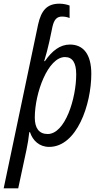

<svg xmlns="http://www.w3.org/2000/svg" viewBox="-60 -788 546 1043"><path d="M147 -655 -40 235H39L84 25C90 -2 96 -40 99 -70H103C118 -24 154 10 207 10C358 10 436 -221 436 -387C436 -493 393 -546 320 -546C266 -546 223 -512 184 -456H180C191 -492 199 -522 208 -562L225 -643C234 -682 249 -698 277 -698C292 -698 307 -695 318 -690V-758C305 -763 284 -768 263 -768C195 -768 164 -731 147 -655ZM199 -60C152 -60 129 -92 129 -149C129 -284 201 -478 293 -478C334 -478 354 -447 354 -384C354 -253 294 -60 199 -60Z"/></svg>

Font: Noto Sans Condensed
Style: Italic
Weight: 400
Width: 3
Italic angle: -12°
Designer: Monotype Design Team
Foundry: Monotype Imaging Inc.
Version: Version 2.013